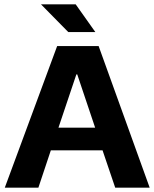

<svg xmlns="http://www.w3.org/2000/svg" viewBox="-20 -860 708 880"><path d="M2 0ZM242 -649H432L666 0H508L450 -171H213L156 0H2ZM416 -275 334 -519H330L248 -275ZM168 -840H327L417 -713H293Z"/></svg>

Font: Play
Style: Bold
Weight: 700
Designer: Jonas Hecksher (Cyrillic expansion: Cyreal)
Foundry: Jonas Hecksher, Playtype, e-types AS
Version: Version 2.101; ttfautohint (v1.5.65-e2d9)